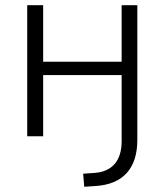

<svg xmlns="http://www.w3.org/2000/svg" viewBox="-20 -521 629 734"><path d="M302 193 347 190C451 183 505 122 505 14V-501H445V-285H145V-501H84V0H145V-234H445V19C445 93 409 135 342 140L298 143Z"/></svg>

Font: Poppy and Pepper Light
Style: Regular
Weight: 300
Designer: Thy Ha
Foundry: Thy Ha
Version: Version 0.001;Glyphs 3.2 (3227)